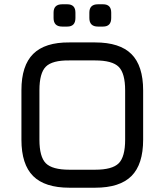

<svg xmlns="http://www.w3.org/2000/svg" viewBox="-20 -876 768 896"><path d="M270 -752Q230 -752 230 -792V-817Q230 -856 270 -856H294Q332 -856 332 -817V-792Q332 -752 294 -752ZM437 -752Q397 -752 397 -792V-817Q397 -856 437 -856H461Q499 -856 499 -817V-792Q499 -752 461 -752ZM304 0Q189 0 134.5 -54.5Q80 -109 80 -224V-455Q80 -570 135 -624.5Q190 -679 304 -678H424Q539 -678 593.5 -623.5Q648 -569 648 -454V-224Q648 -109 593.5 -54.5Q539 0 424 0ZM164 -224Q164 -144 194 -114Q224 -84 304 -84H424Q504 -84 534 -114Q564 -144 564 -224V-454Q564 -534 534 -564Q504 -594 424 -594H304Q224 -595 194 -565Q164 -535 164 -455Z"/></svg>

Font: Jura
Style: Bold
Weight: 700
Designer: Daniel Johnson, Alexei Vanyashin
Foundry: Daniel Johnson
Version: Version 5.103